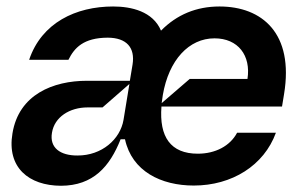

<svg xmlns="http://www.w3.org/2000/svg" viewBox="-20 -573 955 604"><path d="M670.5 -552.6C597.7 -552.6 536.2 -527 486.5 -476.6C460.9 -537.3 393.1 -552.6 335.9 -552.6C218.8 -552.6 110.8 -501.4 71.7 -384.9H195.3C213.8 -422.6 242.9 -454.2 318.9 -454.5C378.2 -454.2 405.5 -423.3 397 -370L388.5 -318.9H253.6C147.4 -318.9 39.1 -275.9 19.2 -153.4C1.1 -46.2 70.3 11 171.9 11.4C273.4 11 325.3 -49 359.4 -134.9H373.2C394.9 -34.1 486.9 10.7 589.5 10.7C709.5 10.7 810.4 -52.2 848 -155.5H725.9C703.8 -113.6 657.3 -89.5 602.3 -89.5C516.7 -89.5 480.5 -142.4 487.9 -237.9H867.2L873.6 -277C905.2 -468.4 804.3 -552.6 670.5 -552.6ZM576.7 -324.6 488.6 -248.6C489.7 -256.7 490.8 -265.3 492.2 -274.1C511 -384.6 574.6 -452.4 654.8 -452.4C729 -452.4 769.9 -398.4 758.5 -324.6ZM223.7 -83.8C169.7 -83.5 135.3 -108 143.5 -155.5C151.3 -204.5 198.5 -235.1 255.7 -235.1H302.6L387.1 -308.9L368.6 -196C358.3 -134.9 300.4 -83.5 223.7 -83.8Z"/></svg>

Font: Riot Sans 2.0
Style: Bold Italic
Weight: 600
Italic angle: -9.39999°
Designer: Rasmus Andersson
Foundry: rsms
Version: Version 3.006;hotconv 1.0.109;makeotfexe 2.5.65596